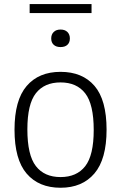

<svg xmlns="http://www.w3.org/2000/svg" viewBox="-20 -896 584 926"><path d="M50 -270.5Q50 -413 108.5 -481.2Q167 -549.5 272 -549.5Q377.5 -549.5 435.8 -481.8Q494 -414 494 -270.5Q494 -128 435.2 -59.2Q376.5 9.5 272 9.5Q167 9.5 108.5 -58.8Q50 -127 50 -270.5ZM432 -269Q432 -393 391 -445.8Q350 -498.5 272 -498.5Q194 -498.5 153 -446.2Q112 -394 112 -272Q112 -148 153 -95Q194 -42 272 -42Q350 -42 391 -94.5Q432 -147 432 -269ZM227 -710.5Q227 -730 239 -741.8Q251 -753.5 272 -753.5Q293 -753.5 305 -741.8Q317 -730 317 -710.5Q317 -691 305.2 -680Q293.5 -669 272 -669Q251 -669 239 -680Q227 -691 227 -710.5ZM123 -833V-876.5H421.5V-833Z"/></svg>

Font: Encode Sans Light
Style: Regular
Weight: 300
Designer: Multiple Designers
Foundry: Impallari Type
Version: Version 2.000